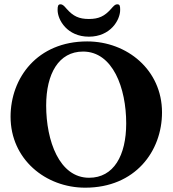

<svg xmlns="http://www.w3.org/2000/svg" viewBox="-20 -856 800 890"><path d="M392 -686C492 -686 537 -763 537 -810C537 -827 536 -836 524 -836C512 -836 506 -827 495 -815C465 -781 438 -768 392 -768C346 -768 319 -781 289 -815C278 -827 272 -836 260 -836C249 -836 247 -827 247 -810C247 -763 292 -686 392 -686ZM375 14C607 14 731 -155 731 -335C731 -532 569 -664 384 -664C153 -664 29 -495 29 -315C29 -118 191 14 375 14ZM393 -32C255 -32 194 -203 194 -367C194 -514 252 -617 365 -617C503 -617 565 -448 565 -284C565 -135 507 -32 393 -32Z"/></svg>

Font: EB Garamond
Style: Bold
Weight: 700
Designer: Georg Duffner and Octavio Pardo
Foundry: Georg Duffner
Version: Version 1.000;PS 001.000;hotconv 1.0.88;makeotf.lib2.5.64775